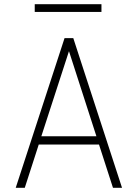

<svg xmlns="http://www.w3.org/2000/svg" viewBox="-20 -892 640 912"><path d="M450.2 -205.6 516.6 0H559.6L328.1 -710.9H286.6L54.7 0H97.7L164.1 -205.6ZM176.3 -244.6 307.6 -648.9 438 -244.6ZM461.9 -835.4V-872.1H145V-835.4Z"/></svg>

Font: Roboto Mono ExtraLight
Style: Regular
Weight: 250
Monospace: yes
Designer: Google
Version: Version 3.000